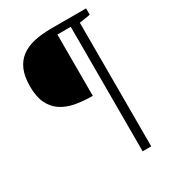

<svg xmlns="http://www.w3.org/2000/svg" viewBox="-182 -770 851 947"><g transform="rotate(-30 243.0 -296.0)"><path d="M397 -625V79.1H348.1V-629.9H272V-280.8Q217.8 -280.8 172.9 -289.3Q127.9 -297.9 95.5 -319.8Q63 -341.8 44.9 -379.4Q26.9 -417 26.9 -475.1Q26.9 -530.3 42.5 -567.6Q58.1 -605 88.1 -627.9Q118.2 -650.9 161.6 -660.9Q205.1 -670.9 261.2 -670.9H459V-634.8Z"/></g></svg>

Font: BabelStone Ogham Pictish
Style: Bold Italic
Weight: 700
Italic angle: -30°
Designer: Andrew West
Foundry: BabelStone
Version: Version 1.02 March 14, 2022